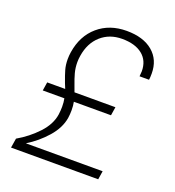

<svg xmlns="http://www.w3.org/2000/svg" viewBox="-134 -846 868 952"><g transform="rotate(20 300.0 -370.0)"><path d="M561 -583Q561 -561 559 -550H509Q511 -568 511 -577Q511 -633 472.5 -664Q434 -695 365 -695Q299 -695 254 -655Q209 -615 198 -545Q195 -527 195 -511Q195 -481 202 -455Q209 -429 222 -395Q230 -375 233 -365H449L442 -320H246Q250 -301 250 -276Q250 -256 247 -235Q238 -180 194 -130Q150 -80 93 -45H498L491 0H31L39 -50Q98 -84 143.5 -132.5Q189 -181 197 -235Q200 -258 200 -276Q200 -301 196 -320H82L89 -365H184Q181 -374 173 -392Q159 -429 152 -453.5Q145 -478 145 -509Q145 -527 148 -546Q162 -636 222.5 -688Q283 -740 373 -740Q461 -740 511 -698Q561 -656 561 -583Z"/></g></svg>

Font: JetBrains Mono Extra Light
Style: Italic
Weight: 200
Italic angle: -9°
Monospace: yes
Designer: Philipp Nurullin, Konstantin Bulenkov
Foundry: JetBrains
Version: 2.002